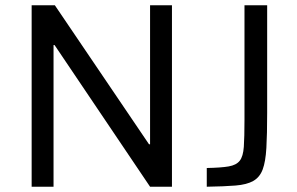

<svg xmlns="http://www.w3.org/2000/svg" viewBox="-20 -708 1126 728"><path d="M100 0V-688H188L545 -161H549V-688H632V0H549L187 -537H183V0ZM764 0V-71Q818 -72 847 -77Q876 -82 889 -98.5Q902 -115 904.5 -151.5Q907 -188 907 -253V-688H993V-280Q993 -199 990 -147Q987 -95 976 -65.5Q965 -36 940.5 -22Q916 -8 873 -4.5Q830 -1 764 0Z"/></svg>

Font: Saira
Style: Regular
Weight: 400
Designer: Hector Gatti with collaboration of the Omnibus-Type team
Foundry: Omnibus-Type
Version: Version 1.100; ttfautohint (v1.8.3)